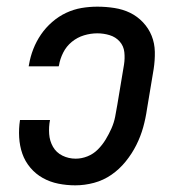

<svg xmlns="http://www.w3.org/2000/svg" viewBox="-20 -548 540 576"><path d="M206 8Q180 8 155 3Q130 -2 108.5 -14Q87 -26 71 -45Q55 -64 47 -87Q39 -110 37.5 -136Q36 -162 40 -188H130Q126 -167 127.5 -146Q129 -125 139 -107.5Q149 -90 167.5 -81Q186 -72 207 -72Q225 -72 242.5 -79Q260 -86 273.5 -99.5Q287 -113 297 -129.5Q307 -146 314.5 -163Q322 -180 325.5 -198Q329 -216 332 -234L352 -354Q355 -373 353 -391.5Q351 -410 339 -423.5Q327 -437 309 -442.5Q291 -448 272 -448Q252 -448 232 -442Q212 -436 195.5 -422.5Q179 -409 169.5 -390Q160 -371 157 -352L156 -349H66L67 -354Q71 -378 80 -401Q89 -424 103 -444.5Q117 -465 136.5 -482Q156 -499 178.5 -509.5Q201 -520 224.5 -524Q248 -528 272 -528Q298 -528 323.5 -524Q349 -520 370.5 -509.5Q392 -499 409 -481Q426 -463 435 -440.5Q444 -418 444.5 -392.5Q445 -367 441 -341L421 -221Q417 -193 409.5 -166Q402 -139 389 -113Q376 -87 357 -63.5Q338 -40 314 -23.5Q290 -7 262 0.5Q234 8 206 8Z"/></svg>

Font: Iosevka Curly Slab Medium
Style: Italic
Weight: 500
Italic angle: -9°
Monospace: yes
Designer: Belleve Invis
Foundry: Belleve Invis
Version: Version 22.1.2; ttfautohint (v1.8.4)